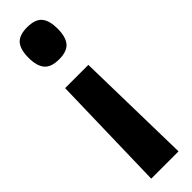

<svg xmlns="http://www.w3.org/2000/svg" viewBox="-261 -546 736 736"><g transform="rotate(-45 107.0 -177.5)"><path d="M186 -464Q186 -420 168 -398.5Q150 -377 107 -377Q64 -377 46 -398.5Q28 -420 28 -464Q28 -509 46 -530Q64 -551 107 -551Q150 -551 168 -530Q186 -509 186 -464ZM171 -283 181 196H33L45 -283Z"/></g></svg>

Font: Georama SemiCondensed
Style: Bold
Weight: 700
Width: 4
Designer: Jean-Baptiste Levee
Foundry: Production Type
Version: Version 1.000